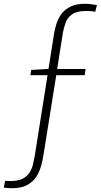

<svg xmlns="http://www.w3.org/2000/svg" viewBox="-38 -795 533 1016"><path d="M26 201Q15 201 4 200Q-7 199 -18 198L-11 162Q-7 162 0.5 162.5Q8 163 18 163Q58 163 82 150.5Q106 138 118.5 118Q131 98 136.5 75Q142 52 146 29L215 -406L226 -397H123L127 -425L232 -431L217 -420L248 -616Q252 -642 261 -670Q270 -698 287.5 -721.5Q305 -745 335 -760Q365 -775 411 -775Q428 -775 443.5 -773Q459 -771 475 -768L466 -733Q441 -737 418 -737Q369 -737 344 -719.5Q319 -702 309.5 -675.5Q300 -649 295 -623L263 -420L254 -430H415L410 -397H249L261 -405L192 25Q188 52 179.5 83Q171 114 153.5 141Q136 168 105 184.5Q74 201 26 201Z"/></svg>

Font: Bitter Thin Light
Style: Italic
Weight: 300
Italic angle: -9°
Version: Version 2.002